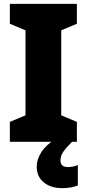

<svg xmlns="http://www.w3.org/2000/svg" viewBox="-20 -734 448 994"><path d="M378 0H31V-103L112 -137V-577L31 -611V-714H378V-611L297 -577V-137L378 -103ZM293 96Q293 131 332 131Q345 131 359.5 128Q374 125 383 120V226Q369 232 348.5 236Q328 240 302 240Q243 240 206.5 210Q170 180 170 128Q170 94 192 57Q214 20 275 -22L353 0Q320 33 306.5 53.5Q293 74 293 96Z"/></svg>

Font: Noto Sans Myanmar SemiCondensed Black
Style: Regular
Weight: 900
Width: 4
Designer: Monotype Design Team
Foundry: Monotype Imaging Inc.
Version: Version 2.107; ttfautohint (v1.8.4.7-5d5b)